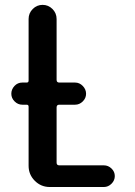

<svg xmlns="http://www.w3.org/2000/svg" viewBox="-20 -750 540 770"><path d="M69.3 -330.1Q51.8 -330.1 38.6 -343.3Q25.4 -356.4 25.4 -374Q25.4 -391.6 38.1 -405.3Q50.8 -418.9 69.3 -418.9H86.9Q94.7 -418.9 94.7 -426.8V-673.8Q94.7 -697.3 111.3 -713.9Q127.9 -730.5 150.9 -730.5Q173.8 -730.5 190.4 -713.9Q207 -697.3 207 -673.8V-429.7Q207 -418.9 217.8 -418.9H281.2Q298.8 -418.9 312 -405.3Q325.2 -391.6 325.2 -374Q325.2 -356.4 312 -343.3Q298.8 -330.1 281.2 -330.1H217.8Q207 -330.1 207 -319.3V-97.7Q207 -86.9 217.8 -86.9H396.5Q414.1 -86.9 427.2 -74.2Q440.4 -61.5 440.4 -43.9Q440.4 -26.4 427.2 -13.2Q414.1 0 396.5 0H179.7Q144.5 0 119.6 -24.9Q94.7 -49.8 94.7 -85V-322.3Q94.7 -330.1 86.9 -330.1Z"/></svg>

Font: Rounded-X Mgen+ 1mn medium
Style: Regular
Weight: 500
Designer: [Source Han Sans]
Ryoko NISHIZUKA  (kana & ideographs); Paul D. Hunt (Latin, Greek & Cyrillic); Wenlong ZHANG  (bopomofo
Version: Version 1.059.20150602